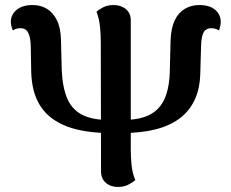

<svg xmlns="http://www.w3.org/2000/svg" viewBox="-20 -728 918 762"><path d="M465 -200 468 -252Q535 -252 575 -273Q615 -294 634 -338Q653 -382 654 -450L657 -569Q659 -618 674 -648.5Q689 -679 714.5 -693.5Q740 -708 771 -708Q812 -708 834 -689Q856 -670 856 -641Q856 -626 849 -607Q842 -612 834 -614Q826 -616 818 -616Q807 -616 798 -610.5Q789 -605 784 -589.5Q779 -574 778 -546L775 -441Q774 -377 752.5 -331.5Q731 -286 691.5 -257Q652 -228 595 -214Q538 -200 465 -200ZM415 -200Q343 -200 285.5 -214Q228 -228 188 -257Q148 -286 127 -331.5Q106 -377 104 -441L102 -546Q101 -574 95.5 -589.5Q90 -605 81.5 -610.5Q73 -616 62 -616Q53 -616 45.5 -614Q38 -612 31 -607Q23 -626 23 -641Q23 -670 46 -689Q69 -708 109 -708Q141 -708 165.5 -693.5Q190 -679 205.5 -648.5Q221 -618 222 -569L225 -450Q228 -382 246.5 -338Q265 -294 305 -273Q345 -252 411 -252ZM448 14Q419 14 400 -2.5Q381 -19 381 -48L380 -560Q380 -590 377 -621Q374 -652 363 -682Q371 -689 388.5 -698.5Q406 -708 431 -708Q460 -708 479.5 -692Q499 -676 499 -647V-135Q499 -106 502 -74Q505 -42 517 -13Q509 -6 491 4Q473 14 448 14Z"/></svg>

Font: Arima SemiBold
Style: Regular
Weight: 600
Designer: Joana Correia and Natanael Gama
Foundry: NDISCOVER
Version: Version 1.101;gftools[0.9.23]